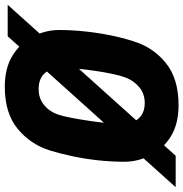

<svg xmlns="http://www.w3.org/2000/svg" viewBox="-39 -750 764 800"><g transform="rotate(-90 343.0 -350.0)"><path d="M305 12Q225 12 172.5 -21.5Q120 -55 94.5 -107Q69 -159 69 -215Q69 -264 74.5 -318Q80 -372 91 -425Q102 -478 116 -524Q142 -606 207 -659Q272 -712 381 -712Q461 -712 513.5 -678.5Q566 -645 592 -593Q618 -541 618 -485Q618 -437 612.5 -382.5Q607 -328 596.5 -275Q586 -222 571 -176Q546 -94 480.5 -41Q415 12 305 12ZM314 -129Q353 -129 380 -152Q407 -175 420 -209Q428 -230 435.5 -265.5Q443 -301 448.5 -340.5Q454 -380 457.5 -416.5Q461 -453 461 -475Q461 -519 438.5 -545Q416 -571 372 -571Q333 -571 305.5 -548.5Q278 -526 266 -491Q259 -471 252 -434.5Q245 -398 239 -356.5Q233 -315 229.5 -279.5Q226 -244 226 -225Q226 -182 248.5 -155.5Q271 -129 314 -129ZM-37 0 592 -700H723L94 0Z"/></g></svg>

Font: Finlandica
Style: Italic
Weight: 400
Italic angle: -8°
Designer: Niklas Ekholm, Juho Hiilivirta, Jaakko Suomalainen
Foundry: Helsinki Type Studio
Version: Version 1.064